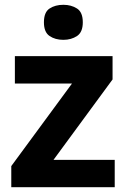

<svg xmlns="http://www.w3.org/2000/svg" viewBox="-20 -780 528 800"><path d="M458 0H27V-88L280 -432H42V-546H449V-449L203 -114H458ZM244 -760Q277 -760 301 -744.5Q325 -729 325 -687Q325 -646 301 -630Q277 -614 244 -614Q210 -614 186.5 -630Q163 -646 163 -687Q163 -729 186.5 -744.5Q210 -760 244 -760Z"/></svg>

Font: Noto Sans New Tai Lue
Style: Bold
Weight: 700
Version: Version 2.003